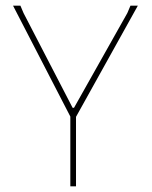

<svg xmlns="http://www.w3.org/2000/svg" viewBox="-20 -657 535 677"><path d="M466 -637 248 -245V0H228V-246L26 -637H52L63 -611L236 -277H241L429 -611L440 -637Z"/></svg>

Font: Alegreya Sans Thin
Style: Regular
Weight: 100
Designer: Juan Pablo del Peral
Foundry: Huerta Tipografica
Version: Version 2.007